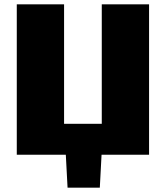

<svg xmlns="http://www.w3.org/2000/svg" viewBox="-20 -710 761 881"><path d="M664 -690V0H446L438 151H290L282 0H57V-690H274V-142H447V-690Z"/></svg>

Font: Exo 2.0 Black
Style: Regular
Weight: 900
Designer: Natanael Gama
Version: Version 1.001;PS 001.001;hotconv 1.0.70;makeotf.lib2.5.58329